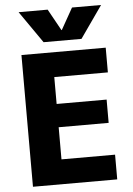

<svg xmlns="http://www.w3.org/2000/svg" viewBox="-63 -1013 734 1060"><g transform="rotate(-5 304.5 -483.5)"><path d="M310 -848 377 -967H538L414 -790H204L81 -967H242L308 -848ZM246 -593V-444H523V-315H246V-137H543V0H76V-730H543V-593Z"/></g></svg>

Font: Mplus 1p ExtraBold
Style: Regular
Weight: 800
Version: Version 1.061